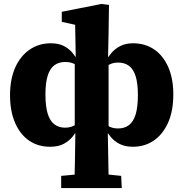

<svg xmlns="http://www.w3.org/2000/svg" viewBox="-20 -733 932 976"><path d="M291 223V161L400 151H500L596 161L599 223ZM358 223Q360 149 361 81Q362 13 363 -53L360 -63V-435L365 -441L362 -607L294 -622V-673L496 -713L534 -708L532 -568L529 -428L532 -425V-69L528 -57Q529 8 530.5 78.5Q532 149 533 223ZM234 13Q173 13 127.5 -18.5Q82 -50 56.5 -109Q31 -168 31 -249Q31 -331 57.5 -390Q84 -449 131 -481Q178 -513 238 -513Q279 -513 306 -498.5Q333 -484 350 -462.5Q367 -441 379 -420L409 -418L408 -354Q392 -385 369 -401.5Q346 -418 312 -418Q279 -418 256.5 -401.5Q234 -385 222.5 -348.5Q211 -312 211 -253Q211 -192 222.5 -155Q234 -118 256.5 -101Q279 -84 311 -84Q346 -84 368.5 -102.5Q391 -121 408 -148L409 -82H379Q367 -61 349.5 -39Q332 -17 304.5 -2Q277 13 234 13ZM656 13Q616 13 588.5 -1Q561 -15 543 -37Q525 -59 513 -78H482L483 -144Q501 -114 523.5 -97Q546 -80 580 -80Q613 -80 635.5 -97Q658 -114 669.5 -151.5Q681 -189 681 -250Q681 -309 669.5 -345.5Q658 -382 635.5 -398.5Q613 -415 580 -415Q546 -415 523.5 -396.5Q501 -378 483 -350L482 -414L513 -417Q527 -440 545 -462Q563 -484 590.5 -498.5Q618 -513 656 -513Q718 -513 764 -481.5Q810 -450 835.5 -391.5Q861 -333 861 -253Q861 -168 834 -108.5Q807 -49 761 -18Q715 13 656 13Z"/></svg>

Font: Source Serif 4 ExtraBold
Style: Regular
Weight: 800
Designer: Frank Grießhammer
Foundry: Adobe Systems Incorporated
Version: Version 4.004;hotconv 1.0.116;makeotfexe 2.5.65601